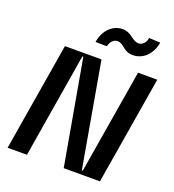

<svg xmlns="http://www.w3.org/2000/svg" viewBox="-166 -1085 1098 1213"><g transform="rotate(20 383.0 -478.5)"><path d="M394.2 -816.8C399.9 -848.7 421.2 -870.4 446.7 -870.7C493.6 -870.4 498.9 -820 567.5 -820.3C631 -820.3 688.6 -869 703.1 -953.8L627.1 -957.4C622.5 -925.4 601.6 -902.7 574.6 -902.7C530.2 -902.7 513.5 -953.1 451.7 -953.1C388.5 -953.1 330.6 -902.7 317.5 -818.2ZM636.4 -727.3 519.9 -26.3H513.5L390.6 -727.3H144.9L24.1 0H154.1L270.6 -703.8H277L401.3 0H644.9L765.6 -727.3Z"/></g></svg>

Font: Riot Sans 2.0
Style: Bold Italic
Weight: 600
Italic angle: -9.39999°
Designer: Rasmus Andersson
Foundry: rsms
Version: Version 3.006;hotconv 1.0.109;makeotfexe 2.5.65596